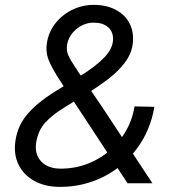

<svg xmlns="http://www.w3.org/2000/svg" viewBox="-20 -734 683 769"><path d="M42.5 -174.2Q52 -233.7 91.6 -278.9Q131.2 -324.2 196.5 -365L298.2 -427.7Q362.7 -467.2 397.8 -503.9Q432.8 -540.7 432.8 -577.8Q432.8 -608.5 411.9 -625.9Q391 -643.3 355.7 -643.3Q317.3 -643.3 286.2 -617.7Q255.2 -592 248.7 -554.8Q245 -532 253.2 -513.2Q261.3 -494.5 282 -463.7Q287.2 -457 291.3 -449.3L390.5 -303.3L590.5 0H490.8L320.2 -259.7L223.3 -406.5L221.2 -409.7Q187.7 -461 174.7 -494.2Q161.7 -527.5 168.5 -565.5Q175.7 -607.5 202.8 -641.7Q230 -675.8 270.4 -695.2Q310.8 -714.5 355.3 -714.5Q406.8 -714.5 444.8 -694.2Q482.8 -673.8 500.5 -636.9Q518.2 -600 510.8 -552.3Q504.8 -515.8 479.8 -482.8Q454.7 -449.7 416.4 -419.9Q378.2 -390.2 322.7 -355.7L240.3 -305.2Q190.8 -275 162.1 -244Q133.3 -213 125.2 -164.7Q117.2 -117.7 144.4 -88.1Q171.7 -58.5 223.7 -58.5Q294.7 -58.5 357.6 -89.9Q420.5 -121.3 463.6 -178Q506.7 -234.7 519 -307.8L598.2 -306.2Q583.2 -213.8 529.6 -140.6Q476 -67.3 395.2 -26.4Q314.5 14.5 220.3 14.5Q160.2 14.5 116.7 -9.8Q73.2 -34.2 53.2 -76.8Q33.3 -119.5 42.5 -174.2Z"/></svg>

Font: Oak Sans Light Italic
Style: Regular
Weight: 400
Italic angle: -9.5°
Foundry: Erik Kennedy, Walven
Version: Version 1.000;Glyphs 3.1.2 (3151)